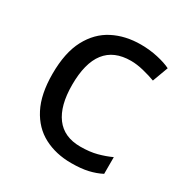

<svg xmlns="http://www.w3.org/2000/svg" viewBox="-134 -656 748 776"><g transform="rotate(30 240.0 -268.0)"><path d="M300 10Q229 10 173.5 -19Q118 -48 86.5 -109Q55 -170 55 -265Q55 -364 88 -426Q121 -488 177.5 -517Q234 -546 306 -546Q347 -546 385 -537.5Q423 -529 447 -517L420 -444Q396 -453 364 -461Q332 -469 304 -469Q146 -469 146 -266Q146 -169 184.5 -117.5Q223 -66 299 -66Q343 -66 376.5 -75Q410 -84 438 -97V-19Q411 -5 378.5 2.5Q346 10 300 10Z"/></g></svg>

Font: Noto Sans Sora Sompeng
Style: Regular
Weight: 400
Designer: Monotype Design Team. David Williams.
Foundry: Monotype Imaging Inc.
Version: Version 2.101